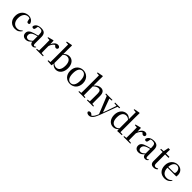

<svg xmlns="http://www.w3.org/2000/svg" viewBox="554 -3007 5476 5476"><g transform="rotate(45 3292.0 -269.0)"><path d="M300 15C399 15 460 -25 506 -98L489 -111C447 -63 396 -39 337 -39C225 -39 148 -122 148 -266C148 -414 224 -504 324 -504C344 -504 363 -501 383 -494L402 -420C407 -378 427 -362 458 -362C482 -362 498 -374 505 -400C484 -481 409 -537 315 -537C172 -537 46 -436 46 -254C46 -84 152 15 300 15Z M1005 14C1049 14 1081 -3 1103 -42L1087 -56C1070 -36 1058 -29 1042 -29C1016 -29 1002 -46 1002 -104V-355C1002 -483 946 -537 825 -537C704 -537 627 -486 610 -402C615 -377 633 -363 659 -363C686 -363 706 -378 711 -420L725 -493C750 -502 773 -505 796 -505C875 -505 908 -475 908 -365V-321C866 -310 820 -298 781 -287C643 -247 595 -196 595 -116C595 -32 655 15 735 15C809 15 852 -17 910 -80C918 -21 948 14 1005 14ZM908 -111C848 -55 814 -38 778 -38C724 -38 689 -68 689 -130C689 -189 722 -232 803 -263C833 -274 870 -285 908 -295Z M1326 -319C1353 -400 1389 -448 1439 -475L1448 -466C1472 -439 1491 -424 1518 -424C1557 -424 1574 -448 1574 -485C1565 -520 1532 -537 1492 -537C1425 -537 1359 -480 1326 -388L1320 -526L1307 -534L1141 -490V-465L1226 -459C1228 -410 1229 -363 1229 -295V-230L1227 -37L1147 -28V0H1423V-28L1328 -38L1326 -230Z M1948 15C2080 15 2170 -102 2170 -265C2170 -434 2081 -537 1958 -537C1898 -537 1838 -513 1787 -458V-644L1790 -800L1775 -809L1606 -777V-750L1691 -745V-230C1691 -175 1690 -92 1689 -35L1609 -28V0L1774 11L1787 -65C1834 -9 1891 15 1948 15ZM1789 -430C1838 -475 1877 -486 1916 -486C2003 -486 2066 -416 2066 -266C2066 -95 1995 -37 1914 -37C1870 -37 1831 -53 1789 -93Z M2517 15C2657 15 2774 -81 2774 -261C2774 -441 2652 -537 2517 -537C2383 -537 2262 -440 2262 -261C2262 -82 2377 15 2517 15ZM2517 -17C2423 -17 2367 -101 2367 -260C2367 -420 2423 -504 2517 -504C2611 -504 2668 -420 2668 -260C2668 -101 2611 -17 2517 -17Z M3273 0H3450V-28L3376 -36C3375 -91 3374 -174 3374 -230V-346C3374 -483 3319 -537 3229 -537C3160 -537 3096 -505 3031 -430V-644L3034 -800L3019 -809L2850 -777V-750L2935 -745V-230L2933 -36L2853 -28V0H3106V-28L3035 -36L3033 -230V-399C3093 -459 3147 -479 3188 -479C3243 -479 3277 -446 3277 -352V-230C3277 -174 3276 -92 3275 -36L3196 -28V0Z M3809 -494 3905 -485 3835 -279 3763 -78 3614 -485 3703 -494V-522H3444V-494L3507 -487L3719 36L3712 54C3681 134 3643 191 3596 222L3583 208C3560 183 3535 167 3507 167C3477 167 3449 181 3443 212C3447 249 3491 271 3538 271C3619 271 3685 208 3746 45L3944 -486L4012 -494V-522H3809Z M4424 10 4603 0V-28L4515 -34V-647L4518 -800L4503 -809L4332 -777V-750L4421 -745V-462C4377 -515 4327 -537 4274 -537C4143 -537 4038 -429 4038 -255C4038 -92 4131 15 4260 15C4322 15 4376 -10 4420 -61ZM4418 -93C4380 -52 4343 -37 4297 -37C4208 -37 4142 -104 4142 -258C4142 -423 4215 -486 4303 -486C4344 -486 4379 -471 4418 -434Z M4848 -319C4875 -400 4911 -448 4961 -475L4970 -466C4994 -439 5013 -424 5040 -424C5079 -424 5096 -448 5096 -485C5087 -520 5054 -537 5014 -537C4947 -537 4881 -480 4848 -388L4842 -526L4829 -534L4663 -490V-465L4748 -459C4750 -410 4751 -363 4751 -295V-230L4749 -37L4669 -28V0H4945V-28L4850 -38L4848 -230Z M5549 14C5593 14 5625 -3 5647 -42L5631 -56C5614 -36 5602 -29 5586 -29C5560 -29 5546 -46 5546 -104V-355C5546 -483 5490 -537 5369 -537C5248 -537 5171 -486 5154 -402C5159 -377 5177 -363 5203 -363C5230 -363 5250 -378 5255 -420L5269 -493C5294 -502 5317 -505 5340 -505C5419 -505 5452 -475 5452 -365V-321C5410 -310 5364 -298 5325 -287C5187 -247 5139 -196 5139 -116C5139 -32 5199 15 5279 15C5353 15 5396 -17 5454 -80C5462 -21 5492 14 5549 14ZM5452 -111C5392 -55 5358 -38 5322 -38C5268 -38 5233 -68 5233 -130C5233 -189 5266 -232 5347 -263C5377 -274 5414 -285 5452 -295Z M5893 15C5951 15 5992 -5 6020 -42L6005 -60C5978 -42 5959 -33 5930 -33C5887 -33 5863 -59 5863 -119V-484H6002V-522H5863L5866 -679H5802L5770 -523L5669 -515V-484H5765V-215C5765 -178 5764 -155 5764 -122C5764 -28 5806 15 5893 15Z M6337 15C6429 15 6499 -27 6542 -99L6525 -112C6486 -65 6436 -39 6366 -39C6259 -39 6181 -108 6178 -265H6535C6539 -281 6541 -301 6541 -325C6541 -445 6464 -537 6329 -537C6194 -537 6076 -432 6076 -260C6076 -78 6185 15 6337 15ZM6179 -297C6185 -432 6248 -504 6326 -504C6402 -504 6448 -446 6448 -360C6448 -316 6437 -297 6400 -297Z"/></g></svg>

Font: Noto Serif CJK SC Medium
Style: Regular
Weight: 500
Designer: Ryoko NISHIZUKA 西塚涼子 (kana & ideographs); Frank Grießhammer (Latin, Greek & Cyrillic); Wenlong ZHANG 张文龙 (bopomofo); San
Foundry: Adobe
Version: Version 2.001;hotconv 1.1.0;makeotfexe 2.6.0